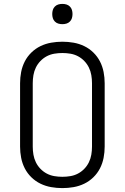

<svg xmlns="http://www.w3.org/2000/svg" viewBox="-20 -957 640 985"><path d="M300 8Q271 8 242.5 3Q214 -2 188 -14.5Q162 -27 141 -47.5Q120 -68 107 -93.5Q94 -119 88.5 -147.5Q83 -176 83 -205V-530Q83 -559 88.5 -587.5Q94 -616 107 -641.5Q120 -667 141 -687.5Q162 -708 188 -720.5Q214 -733 242.5 -738Q271 -743 300 -743Q329 -743 357.5 -738Q386 -733 412 -720.5Q438 -708 459 -687.5Q480 -667 493 -641.5Q506 -616 511.5 -587.5Q517 -559 517 -530V-205Q517 -176 511.5 -147.5Q506 -119 493 -93.5Q480 -68 459 -47.5Q438 -27 412 -14.5Q386 -2 357.5 3Q329 8 300 8ZM300 -50Q321 -50 341.5 -53.5Q362 -57 380 -66.5Q398 -76 412.5 -91Q427 -106 436 -124.5Q445 -143 448.5 -163.5Q452 -184 452 -205V-530Q452 -551 448.5 -571.5Q445 -592 436 -610.5Q427 -629 412.5 -644Q398 -659 380 -668.5Q362 -678 341.5 -681.5Q321 -685 300 -685Q279 -685 258.5 -681.5Q238 -678 220 -668.5Q202 -659 187.5 -644Q173 -629 164 -610.5Q155 -592 151.5 -571.5Q148 -551 148 -530V-205Q148 -184 151.5 -163.5Q155 -143 164 -124.5Q173 -106 187.5 -91Q202 -76 220 -66.5Q238 -57 258.5 -53.5Q279 -50 300 -50ZM300 -833Q289 -833 279 -836Q269 -839 261.5 -846.5Q254 -854 251 -864Q248 -874 248 -885Q248 -896 251 -906Q254 -916 261.5 -923.5Q269 -931 279 -934Q289 -937 300 -937Q311 -937 321 -934Q331 -931 338.5 -923.5Q346 -916 349 -906Q352 -896 352 -885Q352 -874 349 -864Q346 -854 338.5 -846.5Q331 -839 321 -836Q311 -833 300 -833Z"/></svg>

Font: Iosevka Aile Custom Light
Style: Regular
Weight: 300
Designer: Belleve Invis
Foundry: Belleve Invis
Version: Version 17.0.2; ttfautohint (v1.8.3)